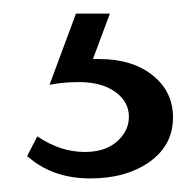

<svg xmlns="http://www.w3.org/2000/svg" viewBox="-20 -20 289 283"><path d="M235 153Q235 194 200.5 218.5Q166 243 113 243Q57 243 20 210L35 181Q69 204 105 204Q135 204 152.5 188.5Q170 173 170 152Q170 130 150 115.5Q130 101 96 101Q73 101 53 105L92 0H142L117 67H126Q175 67 205 91Q235 115 235 153Z"/></svg>

Font: Ysabeau SC
Style: Regular
Weight: 400
Designer: Christian Thalmann (Catharsis Fonts)
Version: Version 0.003